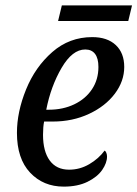

<svg xmlns="http://www.w3.org/2000/svg" viewBox="-20 -684 511 714"><path d="M43 -190Q43 -268 77 -351.5Q111 -435 174.5 -490.5Q238 -546 323 -546Q379 -546 410.5 -516.5Q442 -487 442 -435Q442 -382 407 -335.5Q372 -289 311 -260.5Q250 -232 176 -232H144Q140 -212 140 -183Q140 -121 165 -87Q190 -53 237 -53Q277 -53 312 -73.5Q347 -94 369 -124Q373 -122 375.5 -115.5Q378 -109 378 -102Q378 -78 360 -52Q342 -26 305.5 -8Q269 10 217 10Q141 10 92 -42Q43 -94 43 -190ZM162 -276Q214 -276 256 -296Q298 -316 322 -352Q346 -388 346 -435Q346 -467 333.5 -483.5Q321 -500 297 -500Q249 -500 209 -431.5Q169 -363 152 -276ZM210 -664H471L457 -606H196Z"/></svg>

Font: Noto Serif Narrow
Style: Italic
Weight: 400
Width: 4
Italic angle: -12°
Designer: Monotype Design Team
Foundry: Monotype Imaging Inc.
Version: Version 1.001